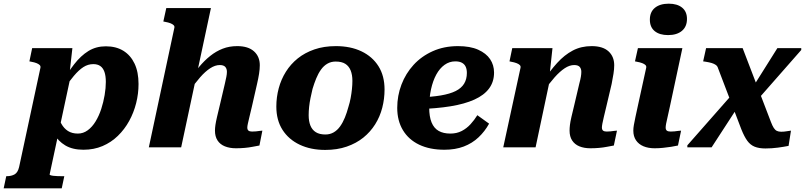

<svg xmlns="http://www.w3.org/2000/svg" viewBox="-100 -802 4381 1045"><path d="M-80 223 -66 157H-64Q-38 157 -20.5 147Q-3 137 4 107L120 -433Q122 -442 116 -448Q110 -454 98.5 -458.5Q87 -463 70 -466L60 -468L75 -540H294L277 -389L288 -403L170 148Q170 150 176 152Q182 154 191.5 155Q201 156 213 156.5Q225 157 237 157H250L236 223ZM164 -164 211 -187Q220 -154 234 -128.5Q248 -103 270 -89Q292 -75 324 -75Q353 -75 377.5 -93Q402 -111 420.5 -141.5Q439 -172 451 -209Q463 -246 469.5 -284.5Q476 -323 476 -356Q476 -389 468.5 -410.5Q461 -432 446 -442.5Q431 -453 408 -453Q379 -453 354 -437Q329 -421 302 -389Q275 -357 241 -308L229 -339Q267 -405 303.5 -452Q340 -499 381.5 -524.5Q423 -550 476 -550Q532 -550 571.5 -525.5Q611 -501 632.5 -455.5Q654 -410 654 -345Q654 -292 641 -240.5Q628 -189 603 -143.5Q578 -98 541.5 -62.5Q505 -27 458 -7Q411 13 354 13Q295 13 255.5 -10.5Q216 -34 194 -74Q172 -114 164 -164Z M710 0H886L1048 -758H805L789 -685L799 -683Q816 -680 827.5 -675.5Q839 -671 845 -665Q851 -659 849 -651ZM1271 -222 1299 -345Q1306 -375 1310 -400.5Q1314 -426 1314 -447Q1314 -494 1282.5 -522.5Q1251 -551 1191 -551Q1148 -551 1112 -537Q1076 -523 1044 -497.5Q1012 -472 983 -437Q954 -402 925 -358L930 -304Q961 -349 989 -381Q1017 -413 1044 -430.5Q1071 -448 1096 -448Q1117 -448 1126 -438Q1135 -428 1135 -411Q1135 -399 1132 -384Q1129 -369 1124 -347L1097 -232Q1087 -191 1081 -165Q1075 -139 1072.5 -122Q1070 -105 1070 -91Q1070 -59 1084 -37.5Q1098 -16 1124 -5.5Q1150 5 1184 5Q1208 5 1231 3Q1254 1 1274.5 -3Q1295 -7 1312 -10L1328 -91Q1322 -91 1313 -89.5Q1304 -88 1293.5 -87Q1283 -86 1272 -86Q1259 -86 1252.5 -91Q1246 -96 1246 -108Q1246 -115 1249 -129Q1252 -143 1257.5 -165.5Q1263 -188 1271 -222Z M1796 -219Q1804 -244 1808.5 -268.5Q1813 -293 1815.5 -317Q1818 -341 1818 -362Q1818 -395 1808.5 -418.5Q1799 -442 1779.5 -454.5Q1760 -467 1727 -467Q1702 -467 1682 -455.5Q1662 -444 1647 -423Q1632 -402 1621 -375Q1610 -348 1601 -318Q1595 -293 1590 -268.5Q1585 -244 1582.5 -220.5Q1580 -197 1580 -175Q1580 -142 1589.5 -118.5Q1599 -95 1619 -82.5Q1639 -70 1671 -70Q1696 -70 1716 -81.5Q1736 -93 1751 -114Q1766 -135 1777 -162Q1788 -189 1796 -219ZM1404 -222Q1404 -273 1417 -321.5Q1430 -370 1456 -411.5Q1482 -453 1520.5 -484Q1559 -515 1611 -533Q1663 -551 1728 -551Q1808 -551 1867.5 -522.5Q1927 -494 1960 -441.5Q1993 -389 1993 -315Q1993 -264 1980.5 -215.5Q1968 -167 1942 -125.5Q1916 -84 1877.5 -53Q1839 -22 1787 -4Q1735 14 1670 14Q1591 14 1531 -14.5Q1471 -43 1437.5 -95.5Q1404 -148 1404 -222Z M2319 13Q2239 13 2181.5 -14.5Q2124 -42 2093 -93.5Q2062 -145 2062 -215Q2062 -281 2085 -341.5Q2108 -402 2151 -449Q2194 -496 2255.5 -523.5Q2317 -551 2393 -551Q2459 -551 2502.5 -531.5Q2546 -512 2567.5 -480Q2589 -448 2589 -407Q2589 -357 2562 -320.5Q2535 -284 2482 -260Q2429 -236 2352 -223.5Q2275 -211 2175 -208L2179 -272Q2249 -274 2299 -282.5Q2349 -291 2380 -306.5Q2411 -322 2426 -346.5Q2441 -371 2441 -405Q2441 -425 2434.5 -439Q2428 -453 2414 -460.5Q2400 -468 2378 -468Q2346 -468 2319.5 -449Q2293 -430 2274.5 -396Q2256 -362 2246 -316.5Q2236 -271 2236 -217Q2236 -167 2249 -135.5Q2262 -104 2287.5 -89.5Q2313 -75 2351 -75Q2386 -75 2413 -89Q2440 -103 2461 -126Q2482 -149 2498 -175L2562 -129Q2539 -87 2504.5 -54.5Q2470 -22 2424 -4.5Q2378 13 2319 13Z M2639 0H2815L2898 -392H2891L2907 -540H2688L2673 -468L2682 -466Q2699 -463 2711 -458.5Q2723 -454 2729 -448Q2735 -442 2733 -433ZM3200 -222 3229 -345Q3235 -375 3239 -400.5Q3243 -426 3243 -447Q3243 -494 3212 -522.5Q3181 -551 3120 -551Q3063 -551 3017.5 -527Q2972 -503 2932.5 -459.5Q2893 -416 2854 -358L2859 -304Q2890 -349 2918.5 -381Q2947 -413 2973.5 -430.5Q3000 -448 3025 -448Q3046 -448 3055 -438Q3064 -428 3064 -411Q3064 -399 3061.5 -384Q3059 -369 3053 -347L3026 -232Q3016 -191 3010 -165Q3004 -139 3002 -122Q3000 -105 3000 -91Q3000 -59 3014 -37.5Q3028 -16 3053.5 -5.5Q3079 5 3113 5Q3137 5 3160 3Q3183 1 3203.5 -3Q3224 -7 3241 -10L3258 -91Q3251 -91 3242 -89.5Q3233 -88 3222.5 -87Q3212 -86 3202 -86Q3189 -86 3182.5 -91Q3176 -96 3176 -108Q3176 -115 3178.5 -129Q3181 -143 3186.5 -165.5Q3192 -188 3200 -222Z M3347 -91Q3347 -105 3350 -122Q3353 -139 3358.5 -165Q3364 -191 3373 -232L3417 -433Q3419 -442 3413 -448Q3407 -454 3395 -458.5Q3383 -463 3366 -466L3356 -468L3372 -540H3614L3546 -222Q3539 -188 3533.5 -165.5Q3528 -143 3525.5 -129Q3523 -115 3523 -108Q3523 -96 3529.5 -91Q3536 -86 3550 -86Q3561 -86 3571 -87Q3581 -88 3590.5 -89.5Q3600 -91 3607 -91L3590 -10Q3573 -6 3553 -3Q3533 0 3510 2.5Q3487 5 3463 5Q3428 5 3402 -6Q3376 -17 3361.5 -38.5Q3347 -60 3347 -91ZM3437 -695Q3437 -737 3464.5 -759.5Q3492 -782 3540 -782Q3586 -782 3612.5 -760.5Q3639 -739 3639 -699Q3639 -657 3611.5 -634Q3584 -611 3536 -611Q3490 -611 3463.5 -632.5Q3437 -654 3437 -695Z M4023 -259 3984 -306 4131 -540H4261V-530ZM3641 0V-11L3883 -286L3927 -237L3773 0ZM4066 6Q4031 6 4007.5 -3.5Q3984 -13 3967.5 -35.5Q3951 -58 3935 -98L3808 -431Q3805 -442 3796 -448.5Q3787 -455 3773.5 -459Q3760 -463 3741 -466L3727 -468L3743 -540H3942L4096 -138Q4104 -117 4111.5 -105.5Q4119 -94 4128.5 -89.5Q4138 -85 4152 -85Q4167 -85 4181 -87.5Q4195 -90 4205 -91L4192 -8Q4167 -3 4134 1.5Q4101 6 4066 6Z"/></svg>

Font: Roboto Serif 20pt
Style: Bold Italic
Weight: 700
Italic angle: -10°
Version: Version 1.007